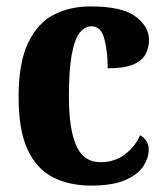

<svg xmlns="http://www.w3.org/2000/svg" viewBox="-20 -569 516 599"><path d="M264 10Q196 10 145 -16Q94 -42 66 -102.5Q38 -163 38 -266Q38 -374 68 -436Q98 -498 148.5 -523.5Q199 -549 262 -549Q361 -549 403 -517.5Q445 -486 445 -444Q445 -423 435.5 -402.5Q426 -382 398.5 -369Q371 -356 316 -356Q316 -409 305.5 -448Q295 -487 266 -487Q245 -487 229 -467.5Q213 -448 204 -400Q195 -352 195 -267Q195 -166 218 -114.5Q241 -63 293 -63Q338 -63 370 -87.5Q402 -112 417 -147Q444 -132 444 -102Q444 -77 427.5 -51Q411 -25 371.5 -7.5Q332 10 264 10Z"/></svg>

Font: Noto Serif Thai Condensed ExtraBold
Style: Regular
Weight: 800
Width: 3
Designer: Monotype Design Team
Foundry: Monotype Imaging Inc.
Version: Version 2.002; ttfautohint (v1.8.4.7-5d5b)